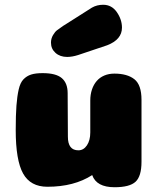

<svg xmlns="http://www.w3.org/2000/svg" viewBox="-20 -785 665 806"><path d="M265 -211Q265 -154 309 -154Q331 -154 345 -175Q359 -196 359 -229V-363Q359 -388 366 -409Q373 -430 386 -445Q399 -460 418 -468Q437 -476 460 -476Q514 -476 544 -452.5Q574 -429 574 -366V-106Q574 -45 549 -22Q524 1 461 1Q385 1 367 -50Q291 -1 179 -1Q108 -1 77 -56.5Q46 -112 46 -239Q46 -302 49 -341.5Q52 -381 58.5 -409.5Q65 -438 78.5 -452Q92 -466 110.5 -472Q129 -478 159 -478Q215 -478 239.5 -457Q264 -436 264 -394ZM366 -753Q387 -765 413 -765Q449 -765 470.5 -734Q492 -703 492 -669Q492 -619 430 -595L308 -554Q283 -546 262 -546Q232 -546 213 -563Q194 -580 194 -606Q194 -623 202.5 -637.5Q211 -652 220 -658.5Q229 -665 246 -677Q249 -679 251 -680Z"/></svg>

Font: Coiny 2.0
Style: Regular
Weight: 400
Version: Version 1.001 July 11, 2018